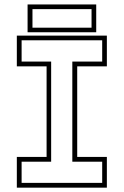

<svg xmlns="http://www.w3.org/2000/svg" viewBox="-20 -864 570 884"><path d="M57.5 0V-141.5H194.5V-558.5H57.5V-700H472V-558.5H335.5V-141.5H472V0ZM79.5 -22H450.5V-119.5H313V-580.5H450.5V-678.5H79.5V-580.5H215.5V-119.5H79.5ZM107 -715.5V-843.5H423V-715.5ZM129.5 -736.5H401.5V-822H129.5Z"/></svg>

Font: Tourney Thin ExtraLight
Style: Regular
Weight: 250
Version: Version 1.015